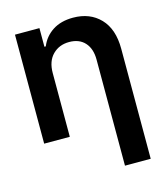

<svg xmlns="http://www.w3.org/2000/svg" viewBox="-113 -639 799 929"><g transform="rotate(-15 287.0 -174.5)"><path d="M175.8 -319.3V0H47.4V-545.9H169.9V-452.6H176.8Q195.3 -498.5 236.8 -525.6Q278.3 -552.7 339.4 -552.7Q423.8 -552.7 475.1 -499.3Q526.4 -445.8 526.4 -347.2V204.1H397.5V-327.1Q397.5 -381.8 369.4 -412.8Q341.3 -443.8 291 -443.8Q240.7 -443.8 208.3 -411.1Q175.8 -378.4 175.8 -319.3Z"/></g></svg>

Font: Inter Tight SemiBold
Style: Regular
Weight: 600
Designer: Rasmus Andersson
Foundry: rsms
Version: Version 3.004; ttfautohint (v1.8.4.7-5d5b)